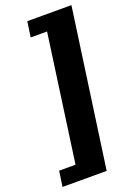

<svg xmlns="http://www.w3.org/2000/svg" viewBox="-200 -747 676 969"><g transform="rotate(-20 138.5 -262.5)"><path d="M-40 161 -28 78H60L155 -603H67L79 -686H316L197 161Z"/></g></svg>

Font: Chivo Medium Black
Style: Italic
Weight: 900
Italic angle: -8.05°
Version: Version 2.002